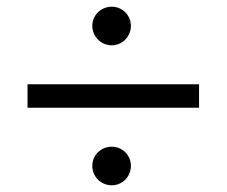

<svg xmlns="http://www.w3.org/2000/svg" viewBox="-20 -584 675 572"><path d="M573 -333H62V-263H573ZM255 -90C255 -57 281 -32 313 -32C344 -32 370 -57 370 -90C370 -122 344 -147 313 -147C281 -147 255 -122 255 -90ZM255 -507C255 -475 281 -449 313 -449C344 -449 370 -475 370 -507C370 -539 344 -564 313 -564C281 -564 255 -539 255 -507Z"/></svg>

Font: TPK Tissa Web Quiz
Style: Regular
Weight: 400
Designer: Jacques Le Bailly, Suppakit Chalermlarp | Katatrad Co.,Ltd.
Foundry: Jacques Le Bailly, Cadson Demak Co.,Ltd.
Version: Version 5.000;Glyphs 3.1.2 (3151)